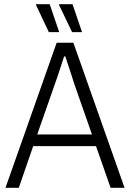

<svg xmlns="http://www.w3.org/2000/svg" viewBox="-20 -888 615 908"><path d="M6 0 248 -686H327L569 0H503L434 -197H137L69 0ZM156 -252H415L332 -489Q329 -499 324 -514Q319 -529 313 -548Q307 -567 300.5 -586Q294 -605 289 -621H283Q277 -603 269.5 -579.5Q262 -556 254 -532Q246 -508 239 -489ZM321 -736 259 -865 260 -868H323L368 -736ZM211 -736 150 -865 151 -868H215L260 -736Z"/></svg>

Font: Archivo SemiCondensed ExtraLight
Style: Regular
Weight: 250
Width: 4
Designer: Hector Gatti
Foundry: Omnibus-Type
Version: Version 2.001